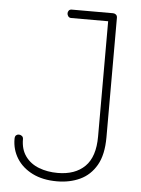

<svg xmlns="http://www.w3.org/2000/svg" viewBox="-53 -773 602 821"><g transform="rotate(5 248.0 -362.5)"><path d="M222 6Q161 6 117 -16Q73 -38 49.5 -75.5Q26 -113 26 -159Q26 -170 31 -174.5Q36 -179 43 -179Q50 -179 56 -174.5Q62 -170 62 -161Q62 -117 83.5 -87.5Q105 -58 141.5 -44Q178 -30 222 -30Q297 -30 339 -71.5Q381 -113 381 -200V-695H222Q214 -695 209.5 -701Q205 -707 205 -714Q205 -720 209 -725.5Q213 -731 222 -731H399Q406 -731 411.5 -726.5Q417 -722 417 -713V-200Q417 -125 391 -80Q365 -35 321 -14.5Q277 6 222 6Z"/></g></svg>

Font: Dosis ExtraLight
Style: Regular
Weight: 250
Designer: EdgarTolentino, PabloImpallari, IginoMarini
Foundry: EdgarTolentino, PabloImpallari, IginoMarini
Version: Version 3.001; ttfautohint (v1.8.2)